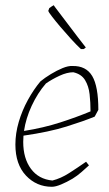

<svg xmlns="http://www.w3.org/2000/svg" viewBox="-20 -709 419 736"><path d="M179 7Q120 7 79.5 -36Q39 -79 39 -155Q39 -198 52 -242Q65 -286 87 -326Q109 -366 135 -397Q152 -411 175 -425Q198 -439 220 -448Q242 -457 258 -456Q310 -457 333.5 -417.5Q357 -378 357 -288L343 -262Q302 -245 235 -224Q168 -203 70 -189Q69 -177 69 -165Q69 -102 98.5 -62Q128 -22 181 -17Q213 -25 245 -45.5Q277 -66 310 -89L321 -75Q309 -64 292.5 -49.5Q276 -35 258 -24Q236 -11 214.5 -2Q193 7 179 7ZM156 -389Q124 -352 101.5 -303.5Q79 -255 72 -207Q147 -219 210.5 -239.5Q274 -260 327 -282Q327 -316 323.5 -347.5Q320 -379 306 -402Q292 -425 261 -432Q237 -432 208 -418.5Q179 -405 156 -389ZM301 -521H290Q273 -537 252 -560Q231 -583 211.5 -606Q192 -629 179 -646Q166 -663 165 -667L169 -678Q180 -686 186 -689L190 -683L278 -567L309 -527Z"/></svg>

Font: Labrada ExtraLight
Style: Italic
Weight: 200
Italic angle: -7°
Designer: Mercedes Jáuregui
Foundry: Omnibus-Type Team
Version: Version 1.000; ttfautohint (v1.8.4.7-5d5b)